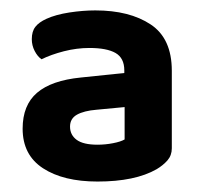

<svg xmlns="http://www.w3.org/2000/svg" viewBox="-20 -642 394 369"><path d="M167.4 -363.9Q182.5 -363.9 197.2 -366.8Q211.9 -369.6 219.5 -374V-436.2L165.4 -431.1Q141.3 -429.1 127.9 -421.6Q114.6 -414.1 114.6 -398.7Q114.6 -382.7 127.3 -373.3Q140 -363.9 167.4 -363.9ZM163.1 -622Q229 -622 269.6 -595Q310.2 -568.1 310.2 -506V-357Q310.2 -343.4 301.8 -333.7Q293.3 -324.1 281 -316.8Q239.6 -293.1 167.4 -293.1Q101.8 -293.1 62.7 -318.6Q23.5 -344.1 23.5 -394.7Q23.5 -440 51.2 -463.7Q78.9 -487.4 135.2 -493L218.9 -501.7V-506.7Q218.9 -530.5 202 -540.2Q185.2 -549.8 151.8 -549.8Q127.5 -549.8 102.8 -543.5Q78.1 -537.1 59.8 -528.1Q52.1 -533.4 46.6 -544.1Q41.1 -554.7 41.1 -566.7Q41.1 -581.7 48 -590.5Q54.8 -599.3 69.4 -605.9Q87 -613.9 113.2 -618Q139.4 -622 163.1 -622Z"/></svg>

Font: Baloo Tamma 2
Style: Regular
Weight: 400
Designer: Divya Kowshik, Shuchita Grover and Ek Type
Foundry: Ek Type
Version: Version 1.700